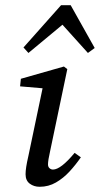

<svg xmlns="http://www.w3.org/2000/svg" viewBox="-20 -705 383 736"><path d="M78 -37Q78 -49 80.5 -65.5Q83 -82 89 -108L146 -380L162 -365L57 -374L60 -403L225 -450L238 -440L172 -125Q164 -90 164 -75Q164 -65 170 -60Q176 -55 183 -55Q213 -55 266 -119L290 -102Q270 -73 246.5 -47.5Q223 -22 194.5 -5.5Q166 11 132 11Q110 11 94 -1Q78 -13 78 -37ZM317 -502 198 -634H248L89 -502L70 -523L214 -685H251L343 -521Z"/></svg>

Font: Lisu Bosa Medium
Style: Italic
Weight: 500
Italic angle: -19°
Designer: David Morse, Annie Olsen, Victor Gaultney, Frank Grießhammer (Latin)
Foundry: SIL International
Version: Version 2.000